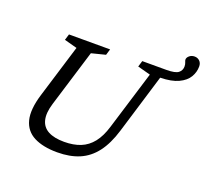

<svg xmlns="http://www.w3.org/2000/svg" viewBox="-140 -1000 1264 1178"><g transform="rotate(20 492.0 -410.5)"><path d="M218 -259.5Q198 -194 208.8 -150.5Q219.5 -107 258.8 -86Q298 -65 363 -65Q424 -65 469.5 -83.2Q515 -101.5 547.2 -142Q579.5 -182.5 599.5 -249L717 -632.5L633 -655L645 -694.5H802Q860 -694.5 880 -710.2Q900 -726 900 -752Q900 -766.5 895.2 -777.5Q890.5 -788.5 890.5 -794Q890.5 -807.5 904.2 -819.2Q918 -831 938 -831Q957.5 -831 971 -818Q984.5 -805 984.5 -782.5Q984.5 -745.5 965 -712.8Q945.5 -680 901.2 -659Q857 -638 783 -636.5L665 -248Q637 -155.5 593.5 -98.8Q550 -42 488.8 -16Q427.5 10 345 10Q252.5 10 193.2 -20.2Q134 -50.5 117 -115.8Q100 -181 132 -286L238 -632.5L154.5 -655L166.5 -694.5H435L423 -655L332 -632Z"/></g></svg>

Font: Newsreader 10pt
Style: Italic
Weight: 400
Italic angle: -17°
Version: Version 1.003